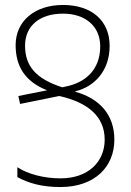

<svg xmlns="http://www.w3.org/2000/svg" viewBox="-20 -744 527 774"><path d="M441 -181C441 -282 381 -347 284 -374V-376C359 -394 422 -457 422 -559C422 -661 349 -724 234 -724C121 -724 43 -660 43 -562C43 -478 80 -415 170 -380L54 -357L61 -325L219 -357C335 -331 402 -274 402 -181C402 -92 336 -25 224 -25C158 -25 92 -42 50 -70V-30C95 -6 147 10 224 10C361 10 441 -71 441 -181ZM81 -560C81 -639 139 -689 234 -689C322 -689 384 -640 384 -557C384 -461 322 -410 244 -395L231 -392C123 -427 81 -479 81 -560Z"/></svg>

Font: Noto Sans Armenian Condensed ExtraLight
Style: Regular
Weight: 200
Width: 3
Designer: Monotype Design Team
Foundry: Monotype Imaging Inc.
Version: Version 2.008